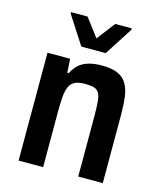

<svg xmlns="http://www.w3.org/2000/svg" viewBox="-108 -797 740 877"><g transform="rotate(15 261.5 -358.5)"><path d="M63 0V-510H170L174 -445H181Q193 -470 211 -486Q229 -502 256 -510Q283 -518 318 -518Q365 -518 393 -506Q421 -494 436 -469.5Q451 -445 456 -408.5Q461 -372 461 -323V0H345V-280Q345 -327 342.5 -354Q340 -381 332 -394.5Q324 -408 308 -412.5Q292 -417 265 -417Q235 -417 217.5 -408Q200 -399 192 -380.5Q184 -362 181.5 -333.5Q179 -305 179 -264V0ZM205 -577 119 -710V-717H197L262 -631L328 -717H406V-710L320 -577Z"/></g></svg>

Font: Saira SemiCondensed SemiBold
Style: Regular
Weight: 600
Width: 4
Designer: Hector Gatti with collaboration of the Omnibus-Type team
Foundry: Omnibus-Type
Version: Version 1.101